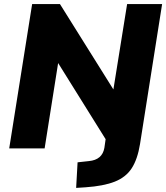

<svg xmlns="http://www.w3.org/2000/svg" viewBox="-20 -725 812 938"><path d="M352 193 359 68 414 62Q480 56 490 -3L496 -45L264 -417L198 0H25L137 -705H273L534 -288L601 -705H772L664 -21Q652 53 623.5 97Q595 141 540.5 162.5Q486 184 398 190Z"/></svg>

Font: Mulish Black
Style: Italic
Weight: 900
Italic angle: -9°
Designer: Vernon Adams
Foundry: Vernon Adams
Version: Version 3.603; ttfautohint (v1.8.3)